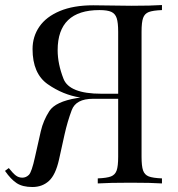

<svg xmlns="http://www.w3.org/2000/svg" viewBox="-32 -728 705 762"><path d="M362.8 -688Q196.8 -688 196.8 -528.8Q196.8 -474.6 220 -415.3Q243.2 -356 370.1 -356H437V-602.1Q437 -637.7 431.2 -655.8Q425.3 -673.8 409.7 -680.9Q394 -688 362.8 -688ZM529.8 -602.1V-106Q529.8 -68.4 535.9 -51.3Q542 -34.2 558.3 -27.8Q574.7 -21.5 610.8 -20V0Q568.8 -2.9 485.8 -2.9Q402.8 -2.9 356 0V-20Q392.1 -21.5 408.4 -27.8Q424.8 -34.2 430.9 -51.3Q437 -68.4 437 -106V-335.9H336.9Q269.5 -335.9 252.7 -291Q235.8 -246.1 224.1 -193.8L202.1 -94.2Q188.5 -33.7 162.1 -9.8Q135.7 14.2 96.7 14.2Q57.6 14.2 34.4 -1Q11.2 -16.1 -12.2 -49.8L2.9 -61Q19.5 -40 30.8 -31.5Q42 -22.9 56.6 -22.9Q71.3 -22.9 82.5 -33.9Q93.8 -44.9 106.9 -105L129.9 -207Q139.6 -249.5 163.8 -287.1Q188 -324.7 273.9 -338.9L287.1 -340.8Q217.8 -351.6 157.5 -393.8Q97.2 -436 97.2 -533.2Q97.2 -583 124.3 -622.3Q151.4 -661.6 205.6 -684.3Q259.8 -707 337.9 -707L488.8 -705.1Q568.8 -705.1 610.8 -708V-688Q574.7 -686.5 558.3 -680.2Q542 -673.8 535.9 -656.7Q529.8 -639.6 529.8 -602.1Z"/></svg>

Font: PlayfairDisplay-Regular
Style: Regular
Weight: 400
Designer: Claus Eggers Sørensen
Foundry: Claus Eggers Sørensen
Version: Version 1.002;PS 001.002;hotconv 1.0.70;makeotf.lib2.5.58329